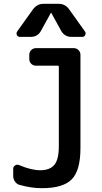

<svg xmlns="http://www.w3.org/2000/svg" viewBox="-20 -985 540 1015"><path d="M83 -7.8Q68.4 -11.7 59.1 -25.4Q49.8 -39.1 49.8 -54.7V-92.8Q49.8 -104.5 60.1 -110.8Q70.3 -117.2 81.1 -112.3Q145.5 -85 192.4 -85Q243.2 -85 267.1 -113.3Q291 -141.6 291 -210.9V-632.8Q291 -637.7 286.1 -637.7H169.9Q155.3 -637.7 145 -647.9Q134.8 -658.2 134.8 -672.9V-695.3Q134.8 -710 145 -720.2Q155.3 -730.5 169.9 -730.5H370.1Q384.8 -730.5 395 -720.2Q405.3 -710 405.3 -695.3V-202.1Q405.3 -84 359.4 -37.1Q313.5 9.8 202.1 9.8Q143.6 9.8 83 -7.8ZM290 -964.8Q325.2 -964.8 345.7 -935.5L428.7 -819.3Q435.5 -810.5 430.7 -800.3Q425.8 -790 415 -790H357.4Q322.3 -790 303.7 -821.3L251 -917Q251 -918 250 -918Q249 -918 249 -917L196.3 -821.3Q178.7 -790 142.6 -790H85Q74.2 -790 69.3 -799.8Q64.5 -809.6 71.3 -819.3L154.3 -935.5Q175.8 -964.8 210 -964.8Z"/></svg>

Font: Rounded-L Mgen+ 1m medium
Style: Regular
Weight: 500
Designer: [Source Han Sans]
Ryoko NISHIZUKA  (kana & ideographs); Paul D. Hunt (Latin, Greek & Cyrillic); Wenlong ZHANG  (bopomofo
Version: Version 1.059.20150602